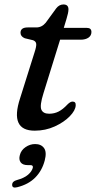

<svg xmlns="http://www.w3.org/2000/svg" viewBox="-20 -576 430 861"><path d="M128.5 -395.5 91 -404.5Q72 -412.5 72 -429Q72 -453 104.5 -453H143Q167.5 -453 185 -474L232 -538.5Q245.5 -556 264.5 -556Q287 -556 287 -534Q287 -519.5 278 -490.5L266 -451H369.5Q390 -451 390 -432.5Q390 -416.5 376.8 -407.2Q363.5 -398 341.5 -398H249.5L175 -158Q157.5 -102.5 165.5 -84.2Q173.5 -66 200.5 -66Q223.5 -66 242.8 -75.8Q262 -85.5 283 -108Q295.5 -120.5 305.5 -120.5Q320.5 -120.5 319.5 -103.5Q318.5 -81 292.8 -54.5Q267 -28 225.5 -9Q184 10 135.5 10Q22.5 10 70 -135L134.5 -340Q143.5 -367 142.5 -378.8Q141.5 -390.5 128.5 -395.5ZM105 164.5Q81.5 164.5 72.5 151.8Q63.5 139 69 119.5Q74.5 97.5 94.5 83.8Q114.5 70 137.5 70Q164.5 70 177.5 88Q190.5 106 180.5 144Q168.5 189.5 138 220.2Q107.5 251 57.5 263.5Q34.5 269.5 34.5 253Q34.5 237 55.5 231.5Q88.5 222.5 105.5 207.8Q122.5 193 127 177Q130 164.5 116.5 164.5Z"/></svg>

Font: Fraunces 9pt Soft
Style: Italic
Weight: 400
Italic angle: -16°
Version: Version 1.000;[0bf87f6ff]